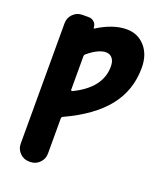

<svg xmlns="http://www.w3.org/2000/svg" viewBox="-171 -870 974 1170"><g transform="rotate(20 316.0 -284.5)"><path d="M252.9 -302.7Q252.9 -298.8 255.9 -297.4Q258.8 -295.9 261.7 -296.9Q431.6 -378.9 431.6 -517.6Q431.6 -552.7 416 -571.3Q400.4 -589.8 375 -589.8Q327.1 -589.8 260.7 -535.2Q252.9 -529.3 252.9 -519.5ZM252.9 111.3Q252.9 146.5 228 171.4Q203.1 196.3 168 196.3H161.1Q126 196.3 101.1 171.4Q76.2 146.5 76.2 111.3V-669.9Q76.2 -705.1 101.1 -730Q126 -754.9 161.1 -754.9H202.1Q223.6 -754.9 238.3 -740.2Q252.9 -725.6 252.9 -704.1Q252.9 -702.1 254.9 -701.2Q256.8 -700.2 257.8 -701.2Q358.4 -764.6 446.3 -764.6Q518.6 -764.6 564.9 -712.4Q611.3 -660.2 611.3 -575.2Q611.3 -427.7 523.4 -318.4Q437.5 -210.9 261.7 -129.9Q252.9 -126 252.9 -116.2Z"/></g></svg>

Font: Gen Jyuu GothicX Heavy
Style: Bold
Weight: 900
Designer: [Source Han Sans]
Ryoko NISHIZUKA  (kana & ideographs); Paul D. Hunt (Latin, Greek & Cyrillic); Wenlong ZHANG  (bopomofo
Version: Version 1.002.20150607